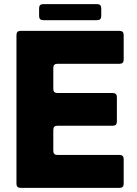

<svg xmlns="http://www.w3.org/2000/svg" viewBox="-20 -913 664 933"><path d="M80 0Q60 0 60 -20V-743Q60 -763 80 -763H561Q581 -763 581 -743V-623Q581 -603 561 -603H259Q239 -603 239 -583V-481Q239 -461 259 -461H528Q548 -461 548 -441V-322Q548 -302 528 -302H259Q239 -302 239 -282V-180Q239 -160 259 -160H561Q581 -160 581 -140V-20Q581 0 561 0ZM190 -815Q170 -815 170 -835V-873Q170 -893 190 -893H452Q472 -893 472 -873V-835Q472 -815 452 -815Z"/></svg>

Font: Open Sauce Two Black
Style: Regular
Weight: 900
Designer: Alfredo Marco Pradil
Foundry: Creative Sauce Fz LLC
Version: Version 1.477